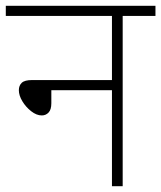

<svg xmlns="http://www.w3.org/2000/svg" viewBox="-20 -642 556 662"><path d="M0 -622H516V-587H403V0H366V-331H157V-286Q157 -264 147.5 -254Q138 -244 124 -244Q106 -244 87.5 -258.5Q69 -273 57 -293Q45 -313 45 -331Q45 -347 55 -356.5Q65 -366 91 -366H366V-587H0Z"/></svg>

Font: Noto Sans ExtraLight
Style: Regular
Weight: 200
Designer: Monotype Design Team
Foundry: Monotype Imaging Inc.
Version: Version 2.007